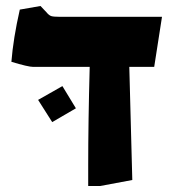

<svg xmlns="http://www.w3.org/2000/svg" viewBox="-20 -608 578 640"><path d="M274 -56Q274 -202 279 -385H91Q74 -385 18 -402Q24 -479 46 -576L115 -588L134 -568Q143 -557 150.5 -554.5Q158 -552 178 -552H520L494 -385H411L421 -8L314 12H274ZM107 -275 188 -321 233 -247 154 -201Z"/></svg>

Font: Suez One
Style: Regular
Weight: 400
Version: Version 1.000